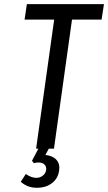

<svg xmlns="http://www.w3.org/2000/svg" viewBox="-20 -707 514 913"><path d="M107.7 -687.3 96.9 -613.9H237.6L151.7 0H236.6L322.4 -613.9H463.1L474.3 -687.3ZM141.3 68.9Q145.6 67.3 151.1 66.5Q156.6 65.7 162.6 65.7Q181.3 65.7 191.3 75.1Q201.3 84.4 199.6 101.1Q196.9 117.7 183.6 128.2Q170.4 138.7 152.4 138.7Q140.9 138.7 128.3 134.1Q115.7 129.4 102.7 120.4L78.6 157.6Q95.6 172 114 178.9Q132.4 185.9 155 185.9Q199 185.9 227.4 163.6Q255.9 141.4 261.1 104.7Q265.9 72.7 248.8 53.4Q231.7 34 195.9 29.6L218.9 -12.3H169L132.1 57.6Z"/></svg>

Font: Secuela ExtLt
Style: Italic
Weight: 200
Italic angle: -8°
Designer: Fernando Haro
Foundry: deFharo
Version: Version 1.704